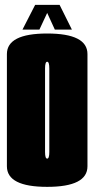

<svg xmlns="http://www.w3.org/2000/svg" viewBox="-20 -740 376 765"><path d="M168 4.5Q7.5 4.5 7.5 -77.5V-524.5Q7.5 -606.5 168 -606.5Q328.5 -606.5 328.5 -524.5V-77.5Q328.5 4.5 168 4.5ZM168 -108Q176.5 -108 176.5 -134.5V-467Q176.5 -494 168 -494Q159.5 -494 159.5 -467V-134.5Q159.5 -108 168 -108ZM69.5 -622 120 -720.5H217.5L266.5 -622H198.5L168 -688.5L137 -622Z"/></svg>

Font: Anybody UltraCondensed ExtraBold
Style: Regular
Weight: 800
Width: 1
Designer: Tyler Finck
Foundry: Etcetera Type Company
Version: Version 1.010; ttfautohint (v1.8.3) -l 8 -r 50 -G 200 -x 14 